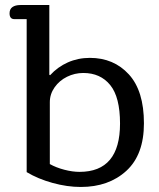

<svg xmlns="http://www.w3.org/2000/svg" viewBox="-20 -730 630 763"><path d="M86 -46V-654H37Q18 -654 18 -677Q18 -694 29.5 -702Q41 -710 61 -710H176V-433L179 -431Q209 -464 249.5 -482Q290 -500 337 -500Q432 -500 492 -434.5Q552 -369 552 -240Q552 -115 482 -51Q412 13 301 13Q247 13 189 -3Q131 -19 86 -46ZM457 -239Q457 -344 418 -392Q379 -440 311 -440Q277 -440 246.5 -425Q216 -410 197 -383Q178 -356 178 -324V-78Q203 -64 235.5 -55.5Q268 -47 296 -47Q457 -47 457 -239Z"/></svg>

Font: Maitree Medium
Style: Regular
Weight: 500
Designer: CadsonDemak Team
Foundry: CadsonDemak
Version: Version 1.010